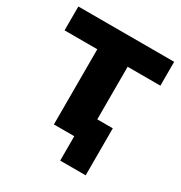

<svg xmlns="http://www.w3.org/2000/svg" viewBox="-159 -655 855 905"><g transform="rotate(30 268.0 -203.0)"><path d="M435.1 132.8V-123H350.6V-409.2H528.8V-539.1H7.3V-409.2H185.5V0H296.4V132.8Z"/></g></svg>

Font: Winston ExtraBold
Style: Regular
Weight: 800
Designer: Vernon Adams, Kim Jin-seong, David Berlow, Cristiano Sobral
Foundry: The Winston Project Authors
Version: Version 3.004